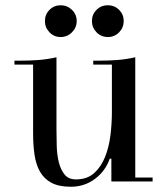

<svg xmlns="http://www.w3.org/2000/svg" viewBox="-20 -691 639 731"><path d="M330 -611Q330 -636 347.5 -653.5Q365 -671 391 -671Q416 -671 433.5 -653.5Q451 -636 451 -611Q451 -586 433.5 -568Q416 -550 391 -550Q365 -550 347.5 -568Q330 -586 330 -611ZM151 -611Q151 -636 168.5 -653.5Q186 -671 211 -671Q236 -671 254 -653.5Q272 -636 272 -611Q272 -586 254 -568Q236 -550 211 -550Q186 -550 168.5 -568Q151 -586 151 -611ZM335 -445V-460H356Q392 -460 426 -462.5Q460 -465 495 -473V-15H561V0H404V-87H398Q381 -39 341 -9.5Q301 20 250 20Q204 20 176 5Q148 -10 132.5 -37Q117 -64 111.5 -101.5Q106 -139 106 -185V-445H35V-460H56Q92 -460 126 -462.5Q160 -465 195 -473V-199Q195 -169 196 -135Q197 -101 204 -73Q211 -45 226 -26.5Q241 -8 269 -8Q312 -8 338.5 -32Q365 -56 380 -93.5Q395 -131 400.5 -176Q406 -221 406 -264V-445Z"/></svg>

Font: Elsie
Style: Regular
Weight: 400
Designer: Alejandro Inler
Foundry: Alejandro Inler
Version: 1.001